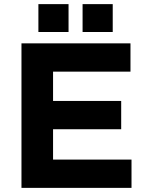

<svg xmlns="http://www.w3.org/2000/svg" viewBox="-20 -910 710 930"><path d="M84 -700V0H617V-137H237V-284H567V-421H237V-563H612V-700ZM380 -890V-755H526V-890ZM166 -890V-755H312V-890Z"/></svg>

Font: Mission
Style: Bold
Weight: 700
Version: Version 1.000;FEAKit 1.0